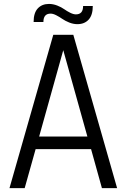

<svg xmlns="http://www.w3.org/2000/svg" viewBox="-20 -967 651 987"><path d="M253.9 -788.1H356.9L582 0H503.9L448.2 -200.2H163.1L106.9 0H28.8ZM305.2 -709 181.2 -265.1H429.2ZM407.2 -936H457Q457 -889.2 435.5 -866Q414.1 -842.8 377.9 -842.8Q356.9 -842.8 335.7 -851.3Q314.5 -859.9 300.3 -869.9Q286.1 -879.9 269.5 -888.4Q252.9 -897 240.2 -897Q203.1 -897 203.1 -854H152.8Q152.8 -900.9 174.3 -923.8Q195.8 -946.8 231.9 -946.8Q252.9 -946.8 274.2 -938.5Q295.4 -930.2 309.8 -919.9Q324.2 -909.7 340.8 -901.4Q357.4 -893.1 370.1 -893.1Q407.2 -893.1 407.2 -936Z"/></svg>

Font: Cooper Hewitt
Style: Book
Weight: 705
Designer: Village Type and Design LLC
Foundry: Cooper Hewitt Smithsonian Design Museum
Version: 1.000